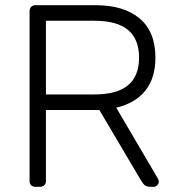

<svg xmlns="http://www.w3.org/2000/svg" viewBox="-20 -720 680 740"><path d="M116 0Q106 0 100 -6Q94 -12 94 -22V-677Q94 -687 100 -693.5Q106 -700 116 -700H349Q457 -700 518 -649Q579 -598 579 -498Q579 -419 540 -370.5Q501 -322 428 -305L589 -31Q592 -25 592 -20Q592 -12 586 -6Q580 0 572 0H560Q545 0 537.5 -6.5Q530 -13 522 -27L363 -296H157V-22Q157 -12 150.5 -6Q144 0 134 0ZM344 -356Q431 -356 473.5 -391.5Q516 -427 516 -498Q516 -569 473.5 -604.5Q431 -640 344 -640H157V-356Z"/></svg>

Font: Rubik AZ
Style: Regular
Weight: 300
Designer: Hubert and Fischer
Foundry: Hubert & Fischer
Version: Version 2.000